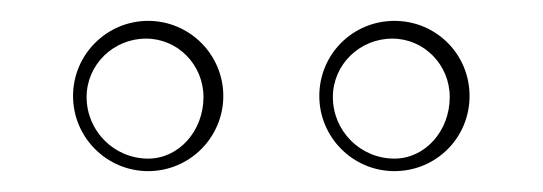

<svg xmlns="http://www.w3.org/2000/svg" viewBox="-20 -621 520 184"><path d="M299 -528C299 -558.9 324.5 -584 356 -584C386.4 -584 411 -558.9 411 -528C411 -495.4 387.3 -469 358 -469C325.4 -469 299 -495.4 299 -528ZM63 -528C63 -558.9 88.5 -584 120 -584C150.4 -584 175 -558.9 175 -528C175 -495.4 151.3 -469 122 -469C89.4 -469 63 -495.4 63 -528ZM286 -529C286 -489.3 318.3 -457 358 -457C398 -457 430 -489 430 -529C430 -569 398 -601 358 -601C318 -601 286 -569 286 -529ZM50 -529C50 -489.3 82.3 -457 122 -457C161.7 -457 194 -489.3 194 -529C194 -568.7 161.7 -601 122 -601C82.3 -601 50 -568.7 50 -529Z"/></svg>

Font: Sortefax
Style: Medium
Weight: 500
Designer: gluk
Foundry: gluk
Version: Version 0.261